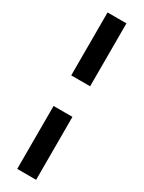

<svg xmlns="http://www.w3.org/2000/svg" viewBox="-230 -780 695 929"><g transform="rotate(30 117.5 -315.0)"><path d="M170.4 -400.4H64.9V-752H170.4ZM170.4 122.1H64.9V-229.5H170.4Z"/></g></svg>

Font: Kumbh Sans SemiBold
Style: Regular
Weight: 600
Version: Version 1.005